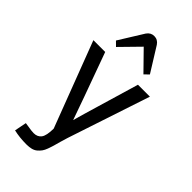

<svg xmlns="http://www.w3.org/2000/svg" viewBox="-295 -875 1117 1117"><g transform="rotate(45 263.5 -317.0)"><path d="M23.4 0ZM488.3 -535.6 319.3 -25.9Q313 -7.3 305.9 18.8Q298.8 44.9 294.2 61Q289.6 77.1 282.5 96.4Q275.4 115.7 267.1 127.2Q258.8 138.7 246.6 149.2Q234.4 159.7 217.3 164.3Q200.2 168.9 177.7 168.9Q119.6 168.9 72.3 157.7L86.9 83.5Q96.2 84.5 111.8 87.2Q127.4 89.8 138.9 91.3Q150.4 92.8 160.2 92.8Q191.4 92.8 207.5 71.3Q223.6 49.8 224.1 -8.3L23.4 -535.6H120.6L219.2 -263.7Q246.1 -189.5 269 -123.5Q285.2 -182.6 316.4 -286.6L390.1 -535.6ZM257.3 -715.8 144.5 -600.6 117.7 -627 211.4 -777.8Q228.5 -803.2 257.3 -803.2Q286.1 -803.2 303.2 -777.8L397 -627L370.1 -600.6Z"/></g></svg>

Font: Coda
Style: Regular
Weight: 400
Designer: vernon adams
Foundry: vernon adams
Version: Version 2.001; ttfautohint (v0.8) -r 50 -G 200 -x